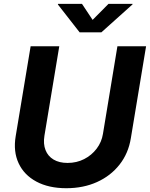

<svg xmlns="http://www.w3.org/2000/svg" viewBox="-20 -968 779 998"><path d="M324.7 10.3Q232.9 10.3 168.9 -24.2Q105 -58.6 76.7 -119.6Q48.3 -180.7 61.5 -259.8L139.2 -727.5H288.1L210.9 -262.2Q204.1 -219.7 216.6 -188Q229 -156.2 258.3 -138.7Q287.6 -121.1 331.1 -121.1Q378.4 -121.1 417.5 -141.1Q456.5 -161.1 482.4 -195.3Q508.3 -229.5 515.1 -272L590.3 -727.5H739.3L660.2 -250Q647.5 -170.9 601.3 -112.3Q555.2 -53.7 484.1 -21.7Q413.1 10.3 324.7 10.3ZM406.2 -947.8 461.4 -864.7 543.9 -947.8H669.4L668.5 -944.8L506.8 -799.8H394L280.8 -944.8L281.7 -947.8Z"/></svg>

Font: Inter 17pt
Style: Bold Italic
Weight: 700
Italic angle: -9.3988°
Version: Version 4.001;git-66647c0bb